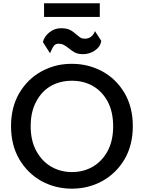

<svg xmlns="http://www.w3.org/2000/svg" viewBox="-20 -1134 872 1164"><path d="M231.4 -36.1Q147.5 -83 96.7 -168.9Q46.9 -254.9 46.9 -369.1Q46.9 -484.4 96.7 -569.3Q147.5 -655.3 231.4 -701.2Q278.3 -726.6 329.1 -738.3Q371.1 -747.1 416 -747.1Q515.6 -747.1 600.6 -701.2Q684.6 -655.3 735.4 -569.3Q785.2 -484.4 785.2 -369.1Q785.2 -254.9 735.4 -168.9Q684.6 -83 599.6 -36.1Q515.6 9.8 416 9.8Q316.4 9.8 231.4 -36.1ZM542 -123Q598.6 -156.2 632.8 -218.8Q666 -281.2 666 -368.2Q666 -456.1 632.8 -518.6Q598.6 -581.1 542 -613.3Q486.3 -644.5 416 -644.5Q345.7 -644.5 289.1 -613.3Q232.4 -581.1 199.2 -517.6Q166 -456.1 166 -368.2Q166 -281.2 200.2 -218.8Q234.4 -156.2 291 -123Q348.6 -90.8 416 -90.8Q485.4 -90.8 542 -123ZM434.6 -815.4Q417 -824.2 397.5 -840.8Q377.9 -856.4 365.2 -862.3Q352.5 -869.1 335 -869.1Q317.4 -869.1 307.6 -857.4Q297.9 -845.7 283.2 -811.5Q268.6 -834 240.2 -878.9Q248 -913.1 280.3 -938.5Q311.5 -962.9 349.6 -962.9Q383.8 -962.9 403.3 -953.1Q422.9 -943.4 444.3 -923.8Q459 -911.1 468.8 -905.3Q478.5 -899.4 494.1 -899.4Q538.1 -899.4 555.7 -945.3Q568.4 -925.8 593.8 -886.7Q588.9 -850.6 555.7 -828.1Q523.4 -805.7 483.4 -805.7Q454.1 -805.7 434.6 -815.4ZM247.1 -1114.3Q331.1 -1114.3 585 -1114.3Q585 -1092.8 585 -1031.2Q543 -1031.2 416 -1031.2Q374 -1031.2 247.1 -1031.2Q247.1 -1051.8 247.1 -1114.3Z"/></svg>

Font: Alata=Ham
Style: Regular
Weight: 400
Designer: Spyros Zevelakis, Eben Sorkin
Version: Version 1.004